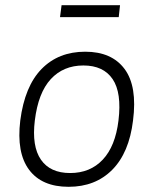

<svg xmlns="http://www.w3.org/2000/svg" viewBox="-20 -709 571 739"><path d="M217 -689H442L437 -643H211ZM58 -245Q75 -377 140 -443.5Q205 -510 308 -510Q410 -510 459.5 -443.5Q509 -377 492 -245Q477 -121 412 -55.5Q347 10 244 10Q141 10 92 -55.5Q43 -121 58 -245ZM250 -43Q327 -43 375.5 -94.5Q424 -146 436 -245Q449 -352 413.5 -404.5Q378 -457 301 -457Q224 -457 175.5 -404.5Q127 -352 114 -245Q102 -146 137.5 -94.5Q173 -43 250 -43Z"/></svg>

Font: Haskoy Light
Style: Italic
Weight: 300
Designer: Ertekin Erdin
Foundry: Ertekin Erdin
Version: Version 2.000; ttfautohint (v1.8.4.7-5d5b)